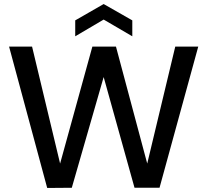

<svg xmlns="http://www.w3.org/2000/svg" viewBox="-20 -931 1029 952"><path d="M214 1 25 -700H139L278 -120L438 -700H555L710 -120L849 -700H963L771 0H647L494 -549L336 0ZM353 -751V-830L494 -911L636 -830V-751L494 -834Z"/></svg>

Font: Firefly Display Medium
Style: Regular
Weight: 500
Designer: Colophon Foundry, Jonny Pinhorn
Foundry: Colophon Foundry
Version: Version 1.200; ttfautohint (v1.8.3)